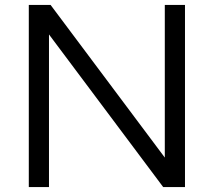

<svg xmlns="http://www.w3.org/2000/svg" viewBox="-20 -760 868 780"><path d="M97 0V-740H185.5L670 -92.5H649.5V-740H731.5V0H643L158.5 -647.5H179V0Z"/></svg>

Font: Encode Sans SC Expanded
Style: Regular
Weight: 400
Width: 7
Designer: Multiple Designers
Foundry: Impallari Type
Version: Version 3.002